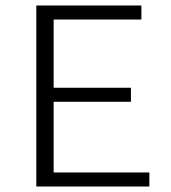

<svg xmlns="http://www.w3.org/2000/svg" viewBox="-20 -678 621 698"><path d="M523 -51V0H112V-658H494V-607H175V-359H456V-308H175V-51Z"/></svg>

Font: Ysabeau Semilight
Style: Regular
Weight: 300
Designer: Christian Thalmann (Catharsis Fonts)
Version: Version 0.003